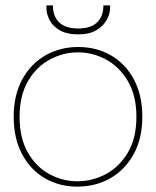

<svg xmlns="http://www.w3.org/2000/svg" viewBox="-20 -683 581 715"><path d="M268 12Q201 12 147.5 -19Q94 -50 62.5 -108.5Q31 -167 31 -248Q31 -329 63 -387.5Q95 -446 149.5 -477Q204 -508 271 -508Q339 -508 393 -477Q447 -446 478.5 -387.5Q510 -329 510 -248Q510 -167 477.5 -108.5Q445 -50 390.5 -19Q336 12 268 12ZM268 -8Q324 -8 374 -34.5Q424 -61 456 -114.5Q488 -168 488 -248Q488 -327 456.5 -380.5Q425 -434 375.5 -461Q326 -488 271 -488Q215 -488 165 -461Q115 -434 84 -380.5Q53 -327 53 -248Q53 -168 84 -114.5Q115 -61 164 -34.5Q213 -8 268 -8ZM271 -555Q228 -555 202 -570.5Q176 -586 164.5 -608.5Q153 -631 153 -653V-663H177Q177 -622 200.5 -599.5Q224 -577 271 -577Q318 -577 341.5 -599.5Q365 -622 365 -663H390V-654Q390 -632 377.5 -609Q365 -586 339 -570.5Q313 -555 271 -555Z"/></svg>

Font: DM Sans 36pt Thin
Style: Regular
Weight: 250
Designer: Colophon Foundry, Jonny Pinhorn
Foundry: Colophon Foundry
Version: Version 4.004;gftools[0.9.30]